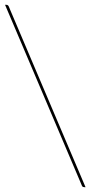

<svg xmlns="http://www.w3.org/2000/svg" viewBox="-20 -740 382 799"><path d="M1 -720H6Q13 -720 16 -714L336 39H332Q329 39 325.8 38Q322.5 37 321 33Z"/></svg>

Font: Lato Hairline
Style: Regular
Weight: 250
Designer: Lukasz Dziedzic
Foundry: Lukasz Dziedzic
Version: Version 1.104; Western+Polish opensource